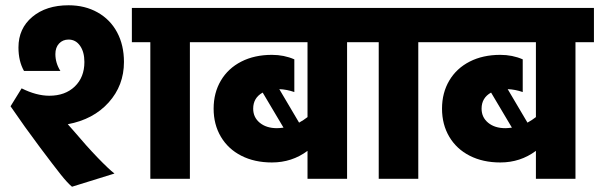

<svg xmlns="http://www.w3.org/2000/svg" viewBox="-20 -678 2272 728"><path d="M237 -207 260 -181Q309 -123 350.5 -80Q392 -37 414 -20L253 30Q236 16 210.5 -16Q185 -48 131 -120Q74 -196 20 -275L62 -343Q118 -315 167 -315Q227 -315 263.5 -350Q300 -385 300 -443Q300 -481 283.5 -504.5Q267 -528 240 -528Q218 -528 204 -513Q190 -498 190 -473Q190 -439 209 -409H71Q50 -446 50 -498Q50 -570 102.5 -614Q155 -658 240 -658Q302 -658 350 -631Q398 -604 424 -555.5Q450 -507 450 -443Q450 -354 392 -289.5Q334 -225 237 -207ZM770 -518H700V0H550V-518H480V-648H770Z M1366 -518H1296V0H1146V-106Q1087 -62 1011 -62Q945 -62 895 -87.5Q845 -113 817.5 -159.5Q790 -206 790 -266Q790 -326 817.5 -372.5Q845 -419 895 -444.5Q945 -470 1011 -470Q1057 -470 1096 -453V-329Q1067 -339 1039 -340L1114 -213Q1132 -223 1146 -234V-518H750V-648H1366ZM1030 -192Q1039 -192 1055 -194L976 -327Q940 -307 940 -266Q940 -233 965 -212.5Q990 -192 1030 -192Z M1636 -518H1566V0H1416V-518H1346V-648H1636Z M2232 -518H2162V0H2012V-106Q1953 -62 1877 -62Q1811 -62 1761 -87.5Q1711 -113 1683.5 -159.5Q1656 -206 1656 -266Q1656 -326 1683.5 -372.5Q1711 -419 1761 -444.5Q1811 -470 1877 -470Q1923 -470 1962 -453V-329Q1933 -339 1905 -340L1980 -213Q1998 -223 2012 -234V-518H1616V-648H2232ZM1896 -192Q1905 -192 1921 -194L1842 -327Q1806 -307 1806 -266Q1806 -233 1831 -212.5Q1856 -192 1896 -192Z"/></svg>

Font: Madhuban Bold
Style: Regular
Weight: 700
Designer: jaikishan Patel
Foundry: MagicType
Version: Version 1.000